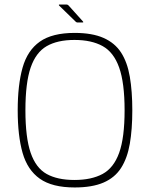

<svg xmlns="http://www.w3.org/2000/svg" viewBox="-20 -820 661 846"><path d="M58 -334Q58 -446 79.5 -522Q101 -598 155.5 -636.5Q210 -675 309 -675Q386 -675 436 -653Q486 -631 513.5 -588.5Q541 -546 552 -482Q563 -418 563 -334Q563 -250 552 -186.5Q541 -123 513.5 -80Q486 -37 436 -15.5Q386 6 309 6Q210 6 155.5 -32.5Q101 -71 79.5 -146.5Q58 -222 58 -334ZM92 -334Q92 -214 115 -147Q138 -80 185.5 -53.5Q233 -27 308 -27Q383 -27 432 -53.5Q481 -80 505 -146.5Q529 -213 529 -334Q529 -455 505 -522.5Q481 -590 432 -617Q383 -644 308 -644Q233 -644 185.5 -616.5Q138 -589 115 -522Q92 -455 92 -334ZM320 -721Q318 -721 317 -722Q316 -723 314 -724L240 -796Q239 -798 239.5 -799Q240 -800 241 -800H274Q276 -800 278 -799Q280 -798 282 -796L346 -725Q347 -724 347 -722.5Q347 -721 344 -721Z"/></svg>

Font: Glory Thin
Style: Regular
Weight: 100
Designer: Robert Leuschke
Foundry: Robert Leuschke
Version: Version 1.011